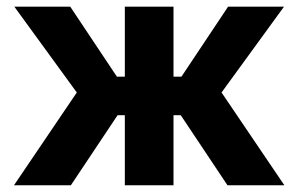

<svg xmlns="http://www.w3.org/2000/svg" viewBox="-20 -550 886 570"><path d="M208 -275.4 22.5 -530.3H188.5L327.1 -322.3H350.6V-530.3H495.1V-322.3H518.6L657.2 -530.3H823.2L637.7 -275.4L824.2 0H655.3L516.6 -208H495.1V0H350.6V-208H329.1L190.4 0H21.5Z"/></svg>

Font: Pretendard
Style: Bold
Weight: 700
Designer: Base glyphs from Inter by Rasmus Andersson; Hangeul glyphs from Noto Sans CJK(Source Han Sans) by Jang Soo-young and Kan
Foundry: Kil Hyung-jin
Version: Version 1.309